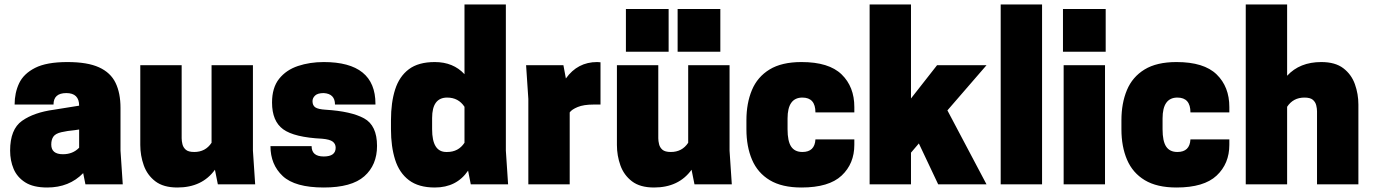

<svg xmlns="http://www.w3.org/2000/svg" viewBox="-20 -820 6106 854"><path d="M190 14Q128 14 92 -9Q56 -32 40.5 -69Q25 -106 25 -150Q25 -245 78 -282.5Q131 -320 220 -332L332 -350Q332 -406 275 -406Q218 -406 218 -355H45Q45 -407 65 -449.5Q85 -492 136 -518Q187 -544 280 -544Q369 -544 420.5 -520.5Q472 -497 494 -451.5Q516 -406 516 -340V-150L526 0H360L350 -50Q288 14 190 14ZM260 -134Q304 -134 332 -163V-244L312 -241Q279 -238 253 -232Q227 -226 217.5 -212.5Q208 -199 208 -177Q208 -134 260 -134Z M769 14Q707 14 671 -13.5Q635 -41 619.5 -84.5Q604 -128 604 -175V-530H788V-205Q788 -193 791.5 -178.5Q795 -164 806.5 -154Q818 -144 844 -144Q894 -144 921 -185V-530H1105V-150L1115 0H949L936 -65Q879 14 769 14Z M1420 14Q1292 14 1237.5 -37Q1183 -88 1183 -170H1366Q1366 -124 1420 -124Q1473 -124 1473 -163Q1473 -180 1460 -190Q1447 -200 1413 -203Q1289 -209 1239.5 -245Q1190 -281 1190 -364Q1190 -430 1221.5 -469.5Q1253 -509 1305.5 -526.5Q1358 -544 1420 -544Q1650 -544 1650 -358V-355H1470Q1470 -403 1420 -406Q1393 -406 1381.5 -395Q1370 -384 1370 -370Q1370 -351 1382.5 -342.5Q1395 -334 1428 -332Q1542 -325 1599.5 -293.5Q1657 -262 1657 -171Q1657 -86 1600.5 -36Q1544 14 1420 14Z M1914 14Q1842 14 1799 -18.5Q1756 -51 1737.5 -109.5Q1719 -168 1719 -245V-285Q1719 -364 1737.5 -422Q1756 -480 1798.5 -512Q1841 -544 1914 -544Q1996 -544 2046 -490V-800H2230V-150L2240 0H2074L2062 -61Q2011 14 1914 14ZM1969 -144Q2019 -144 2046 -185V-345Q2019 -386 1969 -386Q1902 -386 1902 -295V-245Q1902 -144 1965 -144Z M2514 0H2330V-380L2320 -530H2486L2497 -471Q2549 -544 2636 -544L2651 -543V-355H2621Q2576 -355 2549.5 -344Q2523 -333 2514 -320Z M2889 14Q2827 14 2791 -13.5Q2755 -41 2739.5 -84.5Q2724 -128 2724 -175V-530H2908V-205Q2908 -193 2911.5 -178.5Q2915 -164 2926.5 -154Q2938 -144 2964 -144Q3014 -144 3041 -185V-530H3225V-150L3235 0H3069L3056 -65Q2999 14 2889 14ZM3184 -590H2994V-780H3184ZM2954 -590H2764V-780H2954Z M3545 14Q3458 14 3404 -18.5Q3350 -51 3325 -109.5Q3300 -168 3300 -245V-285Q3300 -361 3324.5 -419.5Q3349 -478 3403 -511Q3457 -544 3545 -544Q3667 -544 3723.5 -489Q3780 -434 3780 -344V-320H3607Q3607 -386 3549 -386Q3483 -386 3483 -293V-245Q3483 -192 3499 -168Q3515 -144 3549 -144Q3604 -144 3607 -200H3780V-176Q3780 -92 3723.5 -39Q3667 14 3545 14Z M4368 0H4153L4067 -182L4032 -141V0H3848V-800H4032V-382L4148 -530H4368L4194 -329Z M4615 0H4431V-800H4615Z M4895 0H4711V-530H4895ZM4898 -590H4708V-780H4898Z M5213 14Q5126 14 5072 -18.5Q5018 -51 4993 -109.5Q4968 -168 4968 -245V-285Q4968 -361 4992.5 -419.5Q5017 -478 5071 -511Q5125 -544 5213 -544Q5335 -544 5391.5 -489Q5448 -434 5448 -344V-320H5275Q5275 -386 5217 -386Q5151 -386 5151 -293V-245Q5151 -192 5167 -168Q5183 -144 5217 -144Q5272 -144 5275 -200H5448V-176Q5448 -92 5391.5 -39Q5335 14 5213 14Z M6022 0H5838V-325Q5838 -337 5834.5 -351.5Q5831 -366 5819.5 -376Q5808 -386 5782 -386Q5732 -386 5705 -345V0H5521V-800H5705V-483Q5761 -544 5857 -544Q5919 -544 5955 -516.5Q5991 -489 6006.5 -445.5Q6022 -402 6022 -355Z"/></svg>

Font: Tanohe Sans ExtraBold
Style: Regular
Weight: 800
Designer: Village Type and Design LLC & Cristiano Sobral
Foundry: Cooper Hewitt Smithsonian Design Museum
Version: Version 1.00;September 29, 2021;FontCreator 13.0.0.2655 64-b